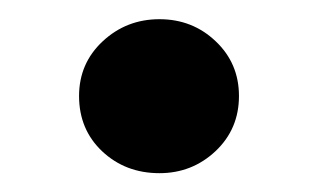

<svg xmlns="http://www.w3.org/2000/svg" viewBox="-20 -184 338 204"><path d="M64 -82Q64 -116.7 89.1 -140.1Q114.3 -163.6 149.4 -163.6Q184.6 -163.6 209.2 -140.1Q233.9 -116.7 233.9 -82Q233.9 -46.9 209 -23.4Q184.1 0 149.4 0Q113.3 0 88.6 -23.2Q64 -46.4 64 -82Z"/></svg>

Font: Vazirmatn FD NL
Style: Bold
Weight: 700
Designer: Saber Rastikerdar
Foundry: Saber Rastikerdar
Version: Version 33.003